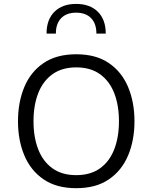

<svg xmlns="http://www.w3.org/2000/svg" viewBox="-20 -960 781 985"><path d="M218.8 -787.6Q218.8 -859.4 259.3 -899.7Q299.8 -939.9 370.6 -939.9Q441.4 -939.9 481.9 -899.7Q522.5 -859.4 522.5 -787.6H474.6Q474.6 -838.9 447.3 -866.9Q419.9 -895 370.6 -895Q321.3 -895 293.9 -866.9Q266.6 -838.9 266.6 -787.6ZM371.1 -681.6Q472.7 -681.6 538.8 -636.2Q605 -590.8 637.5 -512.9Q669.9 -435.1 669.9 -337.9Q669.9 -240.7 637.5 -163.1Q605 -85.4 538.8 -40Q472.7 5.4 371.1 5.4Q269.5 5.4 203.4 -40Q137.2 -85.4 104.7 -163.1Q72.3 -240.7 72.3 -337.9Q72.3 -435.1 104.5 -512.9Q136.7 -590.8 203.1 -636.2Q269.5 -681.6 371.1 -681.6ZM371.1 -614.3Q297.9 -614.3 249 -579.1Q200.2 -543.9 176 -481.7Q151.9 -419.4 151.9 -337.9Q151.9 -256.3 176 -194.1Q200.2 -131.8 248.8 -96.7Q297.4 -61.5 371.1 -61.5Q444.8 -61.5 493.4 -96.7Q542 -131.8 566.2 -194.3Q590.3 -256.8 590.3 -337.9Q590.3 -419.4 566.2 -481.7Q542 -543.9 493.4 -579.1Q444.8 -614.3 371.1 -614.3Z"/></svg>

Font: Estedad-FD Regular
Style: FD-Regular
Weight: 400
Designer: Amin Abedi
Version: Version 7.3